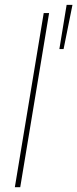

<svg xmlns="http://www.w3.org/2000/svg" viewBox="-20 -782 323 802"><path d="M185.1 -727.5 64.5 0H42L162.6 -727.5ZM228 -577.1 258.3 -761.7H282.7L245.6 -577.1Z"/></svg>

Font: Inter 20pt Thin
Style: Italic
Weight: 250
Italic angle: -9.3988°
Version: Version 4.001;git-66647c0bb